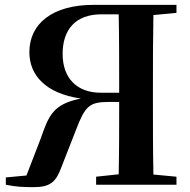

<svg xmlns="http://www.w3.org/2000/svg" viewBox="-20 -761 782 791"><path d="M376 0H707V-33L612 -42C610 -142 610 -243 610 -346V-394C610 -496 610 -597 612 -699L707 -708V-741H365C198 -741 101 -665 101 -546C101 -452 167 -376 313 -355C198 -332 181 -285 148 -191L89 -38L4 -30V0C46 9 77 10 120 10C188 10 211 -13 232 -70L292 -223C330 -324 348 -341 428 -341H471C471 -239 471 -140 469 -43L376 -33ZM471 -379H395C297 -379 238 -439 238 -539C238 -639 291 -702 398 -702H469C471 -603 471 -500 471 -379Z"/></svg>

Font: Noto Serif CJK KR
Style: Bold
Weight: 700
Designer: Ryoko NISHIZUKA 西塚涼子 (kana & ideographs); Frank Grießhammer (Latin, Greek & Cyrillic); Wenlong ZHANG 张文龙 (bopomofo); San
Foundry: Adobe
Version: Version 2.001;hotconv 1.1.0;makeotfexe 2.6.0